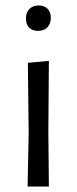

<svg xmlns="http://www.w3.org/2000/svg" viewBox="-20 -683 282 703"><path d="M85 -194 82 -453 159 -460 157 -201 159 0H81ZM166 -618Q166 -596 153.5 -583Q141 -570 119 -570Q98 -570 86.5 -582Q75 -594 75 -616Q75 -637 87.5 -650Q100 -663 122 -663Q142 -663 154 -651Q166 -639 166 -618Z"/></svg>

Font: Alegreya Sans
Style: Regular
Weight: 400
Designer: Juan Pablo del Peral
Foundry: Huerta Tipografica
Version: Version 2.008; ttfautohint (v1.6)